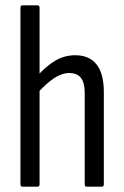

<svg xmlns="http://www.w3.org/2000/svg" viewBox="-20 -703 468 723"><path d="M307 0Q299 0 299 -9V-352Q299 -392 284.5 -410Q270 -428 241 -428Q213 -428 183.5 -408.5Q154 -389 119 -350L116 -412Q153 -454 188 -474.5Q223 -495 263 -495Q316 -495 343.5 -460.5Q371 -426 371 -356V-9Q371 0 363 0ZM65 0Q57 0 57 -9V-674Q57 -683 65 -683H121Q129 -683 129 -674V-9Q129 0 121 0Z"/></svg>

Font: Sofia Sans Condensed
Style: Regular
Weight: 400
Designer: Botio Nikoltchev, Ani Petrova
Foundry: lettersoup
Version: Version 4.100